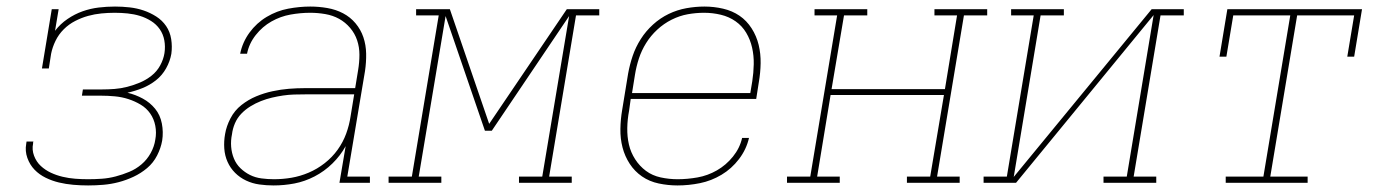

<svg xmlns="http://www.w3.org/2000/svg" viewBox="-20 -558 4240 586"><path d="M249 8Q226 8 203.5 6Q181 4 160 -1Q139 -6 119.5 -15.5Q100 -25 85.5 -40Q71 -55 63.5 -76Q56 -97 60 -119Q60 -121 60.5 -122.5Q61 -124 61 -126H82Q81 -124 81 -123Q81 -122 81 -120Q77 -101 84 -82.5Q91 -64 104.5 -51.5Q118 -39 135 -31Q152 -23 171 -18.5Q190 -14 209.5 -12.5Q229 -11 249 -11Q270 -11 291 -12.5Q312 -14 333 -19.5Q354 -25 374.5 -33.5Q395 -42 412 -56.5Q429 -71 440 -91Q451 -111 454 -132Q458 -153 454 -174Q450 -195 438.5 -211.5Q427 -228 409.5 -238.5Q392 -249 372 -255.5Q352 -262 330.5 -264Q309 -266 288 -266H230L233 -285H291Q310 -285 329.5 -286.5Q349 -288 368.5 -293Q388 -298 407 -306Q426 -314 442.5 -327Q459 -340 469 -358.5Q479 -377 482 -396Q485 -416 481.5 -435Q478 -454 467.5 -469Q457 -484 441 -494Q425 -504 407 -509.5Q389 -515 369.5 -517Q350 -519 330 -519Q310 -519 289.5 -517Q269 -515 249 -509.5Q229 -504 209.5 -494Q190 -484 174.5 -468.5Q159 -453 149.5 -433.5Q140 -414 136 -394L129 -349H108L138 -530H159L148 -464Q164 -485 186 -500Q208 -515 232 -523.5Q256 -532 281 -535Q306 -538 331 -538Q353 -538 375.5 -535.5Q398 -533 418.5 -526Q439 -519 457 -507.5Q475 -496 487 -478.5Q499 -461 502.5 -438.5Q506 -416 503 -394Q499 -371 487 -349.5Q475 -328 456 -313Q437 -298 414.5 -289Q392 -280 369 -275Q394 -269 416 -257Q438 -245 453.5 -226Q469 -207 474 -181Q479 -155 475 -129Q471 -106 459.5 -83.5Q448 -61 429 -45Q410 -29 387.5 -18.5Q365 -8 342 -2Q319 4 295.5 6Q272 8 249 8Z M815 8Q793 8 771.5 5Q750 2 731 -7Q712 -16 697.5 -30.5Q683 -45 674.5 -64Q666 -83 664.5 -105Q663 -127 667 -149Q671 -173 683.5 -197Q696 -221 717 -237.5Q738 -254 762 -264Q786 -274 811.5 -279.5Q837 -285 861.5 -287Q886 -289 911 -289H1064L1073 -344Q1077 -368 1077 -391Q1077 -414 1070 -435Q1063 -456 1048.5 -473Q1034 -490 1015 -500.5Q996 -511 973 -515Q950 -519 927 -519Q897 -519 866.5 -513.5Q836 -508 808.5 -492.5Q781 -477 760.5 -451Q740 -425 734 -394H713Q720 -429 741.5 -458.5Q763 -488 794 -506.5Q825 -525 859.5 -531.5Q894 -538 927 -538Q953 -538 979 -533.5Q1005 -529 1027 -517.5Q1049 -506 1065 -487Q1081 -468 1089 -444.5Q1097 -421 1097.5 -394.5Q1098 -368 1094 -341L1040 -19H1109V0H1016L1035 -112Q1019 -83 994.5 -59Q970 -35 940 -19.5Q910 -4 878.5 2Q847 8 815 8ZM816 -11Q843 -11 869.5 -15.5Q896 -20 922 -31Q948 -42 971 -60Q994 -78 1010.5 -101Q1027 -124 1036.5 -150Q1046 -176 1050 -203L1061 -270H911Q894 -270 877.5 -269.5Q861 -269 844 -266.5Q827 -264 810 -260Q793 -256 776.5 -249.5Q760 -243 744.5 -233.5Q729 -224 716.5 -211Q704 -198 697 -181.5Q690 -165 688 -148Q684 -129 685.5 -110Q687 -91 694 -74Q701 -57 714 -44.5Q727 -32 743 -24Q759 -16 778 -13.5Q797 -11 816 -11Z M1166 0V-19H1237L1319 -511H1250V-530H1353L1473 -180L1710 -530H1809V-511H1738L1656 -19H1725V0H1564V-19H1635L1717 -509L1481 -159H1460L1340 -509L1258 -19H1327V0Z M2048 8Q2019 8 1990.5 2Q1962 -4 1939.5 -19.5Q1917 -35 1902 -58Q1887 -81 1880 -108Q1873 -135 1873.5 -164.5Q1874 -194 1879 -223L1897 -333Q1902 -361 1911 -387.5Q1920 -414 1935.5 -438.5Q1951 -463 1973 -483Q1995 -503 2021 -515.5Q2047 -528 2075 -533Q2103 -538 2130 -538Q2159 -538 2187 -531.5Q2215 -525 2237 -510Q2259 -495 2274 -471.5Q2289 -448 2295.5 -421Q2302 -394 2301.5 -365Q2301 -336 2296 -307L2288 -256H1905L1900 -220Q1895 -194 1894.5 -167.5Q1894 -141 1899.5 -117Q1905 -93 1918.5 -72Q1932 -51 1951.5 -36.5Q1971 -22 1996.5 -16.5Q2022 -11 2048 -11Q2078 -11 2109 -16.5Q2140 -22 2168 -38Q2196 -54 2217 -80Q2238 -106 2245 -137H2266Q2258 -102 2235.5 -72.5Q2213 -43 2182 -24.5Q2151 -6 2116.5 1Q2082 8 2048 8ZM2270 -274 2276 -310Q2280 -336 2280.5 -362Q2281 -388 2275.5 -412.5Q2270 -437 2257.5 -458Q2245 -479 2225 -493Q2205 -507 2180 -513Q2155 -519 2129 -519Q2104 -519 2079 -514.5Q2054 -510 2030 -498Q2006 -486 1986 -467.5Q1966 -449 1952 -426.5Q1938 -404 1930 -379.5Q1922 -355 1918 -330L1909 -274Z M2382 0V-19H2453L2535 -511H2466V-530H2627V-511H2556L2518 -286H2864L2901 -511H2832V-530H2993V-511H2922L2840 -19H2909V0H2748V-19H2819L2861 -268H2515L2474 -19H2543V0Z M2982 0V-19H3053L3135 -511H3066V-530H3227V-511H3156L3074 -18L3495 -530H3593V-511H3522L3440 -19H3509V0H3348V-19H3419L3501 -512L3081 0Z M3721 0V-19H3836L3918 -511H3744L3723 -385H3702L3726 -530H4137L4113 -385H4092L4113 -511H3939L3857 -19H3971V0Z"/></svg>

Font: Iosevka Curly Slab ThExObl
Style: Regular
Weight: 100
Width: 7
Italic angle: -9°
Monospace: yes
Designer: Belleve Invis
Foundry: Belleve Invis
Version: Version 11.1.0; ttfautohint (v1.8.3)